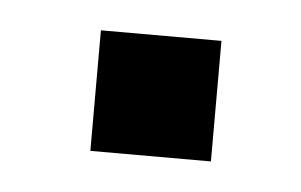

<svg xmlns="http://www.w3.org/2000/svg" viewBox="-26 -134 259 165"><g transform="rotate(5 103.5 -52.0)"><path d="M160 -104V0H56V-104Z"/></g></svg>

Font: SolaimanLipi Normal
Style: Regular
Weight: 400
Designer: Solaiman Karim
Foundry: Ekushey
Version: Designed by Solaiman Karim | Developed Version 2.002 : Al Ma